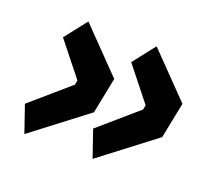

<svg xmlns="http://www.w3.org/2000/svg" viewBox="-79 -577 669 603"><g transform="rotate(20 255.5 -275.5)"><path d="M23 -165 150 -275 153 -290 64 -402 122 -476 260 -334 236 -214 54 -75ZM251 -165 378 -275 381 -290 292 -402 350 -476 488 -334 464 -214 282 -75Z"/></g></svg>

Font: IBM Plex Sans Cond
Style: Bold Italic
Weight: 700
Width: 3
Italic angle: -11°
Designer: Mike Abbink, Paul van der Laan, Pieter van Rosmalen
Foundry: Bold Monday
Version: Version 1.3